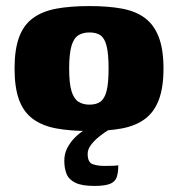

<svg xmlns="http://www.w3.org/2000/svg" viewBox="-20 -425 587 633"><path d="M275 7Q212 7 166 -1.5Q120 -10 89 -32.5Q58 -55 43 -95.5Q28 -136 28 -199Q28 -262 43 -302.5Q58 -343 89 -365.5Q120 -388 166 -396.5Q212 -405 275 -405Q337 -405 382.5 -396.5Q428 -388 458 -365.5Q488 -343 503.5 -302.5Q519 -262 519 -199Q519 -136 503.5 -95.5Q488 -55 457.5 -32.5Q427 -10 381.5 -1.5Q336 7 275 7ZM275 -80Q298 -80 311.5 -90Q325 -100 331.5 -125.5Q338 -151 338 -199Q338 -247 331.5 -273Q325 -299 311.5 -308.5Q298 -318 275 -318Q253 -318 238 -308.5Q223 -299 215.5 -273Q208 -247 208 -199Q208 -151 215.5 -125.5Q223 -100 238 -90Q253 -80 275 -80ZM291 188Q250 188 228.5 177.5Q207 167 199.5 148.5Q192 130 192 105Q192 82 201.5 63.5Q211 45 225.5 30Q240 15 255.5 5.5Q271 -4 283 -10H363Q354 -7 339 2.5Q324 12 308 24.5Q292 37 280.5 52Q269 67 269 82Q269 110 285 116Q301 122 324 122Q347 122 355.5 121.5Q364 121 366 120.5Q368 120 370 120Q370 143 365 158.5Q360 174 343 181Q326 188 291 188Z"/></svg>

Font: Genos ExtraBold
Style: Regular
Weight: 800
Designer: Robert E. Leuschke
Foundry: Robert E. Leuschke
Version: Version 1.010